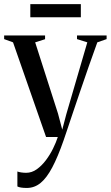

<svg xmlns="http://www.w3.org/2000/svg" viewBox="-32 -678 547 950"><path d="M100.5 252Q84 252 72 250Q60 248 54 244.5V170.5Q61 173.5 73.2 175.2Q85.5 177 97.5 177Q125.5 177 150 159.5Q174.5 142 195 114.8Q215.5 87.5 230.5 57Q245.5 26.5 254 0H196L32.5 -468.5L-11.5 -484.5V-502.5H191V-484L142 -468.5L255 -116L276 -36.5L296 -112.5L400 -468.5L349 -484.5V-502.5H495.5V-484.5L449.5 -468.5Q429 -412 407.2 -349.8Q385.5 -287.5 365 -227.2Q344.5 -167 327.2 -115.8Q310 -64.5 298.2 -29.2Q286.5 6 282.5 17Q254 98.5 226.5 150.5Q199 202.5 168.8 227.2Q138.5 252 100.5 252ZM368 -657.5V-592.5H118V-657.5Z"/></svg>

Font: Merriweather 144pt
Style: Regular
Weight: 400
Version: Version 2.100